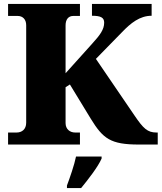

<svg xmlns="http://www.w3.org/2000/svg" viewBox="-20 -734 821 975"><path d="M21 0H386V-61H362C335 -61 313 -78 313 -109V-291L335 -305L441 -131C503 -30 541 0 685 0H781V-61H775C729 -61 708 -81 662 -149L467 -435L599 -570C644 -617 690 -654 750 -654V-714H447V-654C493 -654 509 -644 509 -619C509 -584 488 -556 447 -511L313 -362V-605C313 -636 328 -653 352 -653H386V-714H21V-653H70C95 -653 113 -636 113 -606V-111C113 -77 91 -61 64 -61H21ZM320 208V221H392C428 177 478 113 496 71V61H366C358 102 334 171 320 208Z"/></svg>

Font: Noto Serif Georgian Black
Style: Regular
Weight: 900
Designer: Monotype Design Team, Akaki Razmadze
Foundry: Google LLC
Version: Version 2.003